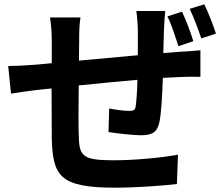

<svg xmlns="http://www.w3.org/2000/svg" viewBox="-20 -819 1040 890"><path d="M824 -765 756 -743C776 -703 793 -648 807 -605L876 -628C865 -667 842 -725 824 -765ZM927 -799 859 -778C879 -738 898 -684 913 -641L981 -663C969 -701 946 -760 927 -799ZM18 -513 31 -385C58 -390 120 -398 152 -402L219 -409L220 -177C225 -4 255 51 515 51C610 51 732 42 800 34L805 -102C730 -88 604 -76 506 -76C356 -76 347 -98 345 -197C343 -240 344 -332 345 -423C430 -432 528 -441 617 -449C616 -400 613 -355 609 -327C607 -308 598 -305 578 -305C558 -305 517 -310 486 -316L483 -207C518 -201 598 -192 633 -192C685 -192 710 -205 720 -258C728 -300 732 -381 735 -458L813 -462C839 -463 892 -464 909 -463V-586C880 -583 840 -580 813 -579L737 -573L740 -682C741 -708 744 -753 746 -768H612C615 -749 619 -702 619 -676V-563L346 -538L347 -634C347 -677 348 -705 353 -738H212C217 -703 220 -669 220 -627V-526L144 -519C93 -515 46 -513 18 -513Z"/></svg>

Font: Noto Sans CJK SC
Style: Bold
Weight: 700
Designer: Ryoko NISHIZUKA 西塚涼子 (kana, bopomofo & ideographs); Paul D. Hunt (Latin, Greek & Cyrillic); Sandoll Communications 산돌커뮤니
Foundry: Adobe
Version: Version 2.004;hotconv 1.0.118;makeotfexe 2.5.65603